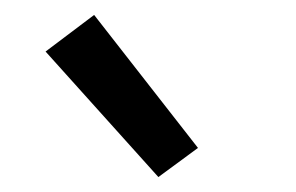

<svg xmlns="http://www.w3.org/2000/svg" viewBox="-20 -801 396 257"><path d="M192 -564 41 -732 106 -781 245 -603Z"/></svg>

Font: Iosevka QP
Style: Regular
Weight: 400
Designer: Belleve Invis
Foundry: Belleve Invis
Version: Version 20.0.0; ttfautohint (v1.8.4)